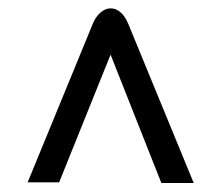

<svg xmlns="http://www.w3.org/2000/svg" viewBox="-20 -558 522 448"><path d="M238 -430.5 118 -132.5H44.5L196.5 -502.5Q203.5 -519.5 214.8 -529Q226 -538.5 238.5 -538.5Q250.5 -538.5 261 -529.5Q271.5 -520.5 279 -503L432 -131H356.5Z"/></svg>

Font: 1883 Sans
Style: Regular
Weight: 400
Designer: 1883 Sans project is a fork of Public Sans.
Version: Version 1.009